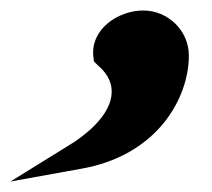

<svg xmlns="http://www.w3.org/2000/svg" viewBox="-128 -142 404 366"><path d="M-108 204 25 180C172 155 232 45 232 -36C232 -84 192 -122 145 -122C97 -122 44 -86 50 -34L51 -25L58 -18C101 18 90 64 43 106C31 116 19 126 5 134Z"/></svg>

Font: Charger Pro
Style: UltraExt
Weight: 900
Designer: Jasper
Foundry: Cannot Into Space Fonts
Version: Version 1.09